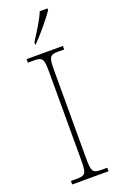

<svg xmlns="http://www.w3.org/2000/svg" viewBox="-176 -980 651 1028"><g transform="rotate(-20 149.5 -465.5)"><path d="M115 -784V-771H118C158 -811 220 -886 243 -921V-931H199C181 -886 144 -830 115 -784ZM45 0H252V-20H219C169 -20 163 -31 163 -108V-606C163 -683 169 -694 219 -694H252V-714H45V-694H79C129 -694 135 -683 135 -606V-108C135 -31 129 -20 79 -20H45Z"/></g></svg>

Font: Noto Serif Devanagari SemiCondensed Thin
Style: Regular
Weight: 100
Width: 4
Designer: Universal Thirst, Indian Type Foundry and the Monotype Design Team
Foundry: Monotype Imaging Inc.
Version: Version 2.004